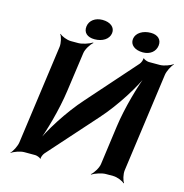

<svg xmlns="http://www.w3.org/2000/svg" viewBox="-128 -1000 1098 1144"><g transform="rotate(15 421.5 -428.0)"><path d="M645 -687 384 -392C295 -293 209 -155 175 -72L179 -71C213 -154 254 -302 270 -418L304 -661C307 -685 330 -722 347 -735L344 -737C326 -725 284 -711 260 -711H214C190 -711 155 -725 144 -737L142 -735C152 -722 161 -685 158 -661L74 -50C71 -26 52 11 38 24L39 26C54 14 93 0 117 0H185C194 0 215 7 218 13L222 11C218 5 228 -16 235 -24L497 -318C586 -417 671 -555 705 -638L702 -639C668 -556 626 -408 610 -292L577 -50C574 -26 551 11 534 24L536 26C554 14 596 0 620 0H666C690 0 725 14 736 26L739 24C729 11 720 -26 723 -50L807 -661C810 -685 829 -722 843 -735L841 -737C826 -725 787 -711 763 -711H695C686 -711 665 -718 662 -724L657 -722C661 -716 652 -695 645 -687ZM347 -758C395 -758 434 -782 439 -820C444 -857 412 -882 364 -882C320 -882 286 -858 281 -820C276 -781 302 -758 347 -758ZM645 -757C689 -757 721 -782 726 -820C731 -857 706 -882 662 -882C614 -882 573 -858 568 -820C563 -782 596 -757 645 -757Z"/></g></svg>

Font: Asimov
Style: EdgeWideIt
Weight: 500
Designer: Google
Version: Version 2.000980: 2014